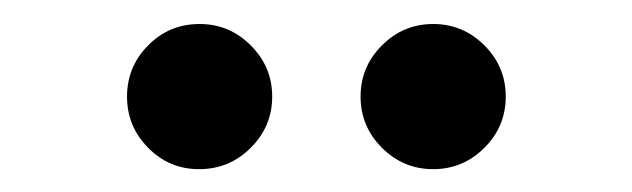

<svg xmlns="http://www.w3.org/2000/svg" viewBox="-20 -986 540 164"><path d="M350 -841.5Q324.5 -841.5 306.2 -859.8Q288 -878 288 -903.5Q288 -929 306.2 -947.2Q324.5 -965.5 350 -965.5Q375.5 -965.5 393.8 -947.2Q412 -929 412 -903.5Q412 -878 393.8 -859.8Q375.5 -841.5 350 -841.5ZM150 -841.5Q124.5 -841.5 106.5 -859.8Q88.5 -878 88.5 -903.5Q88.5 -929 106.5 -947.2Q124.5 -965.5 150.5 -965.5Q176 -965.5 194.2 -947.2Q212.5 -929 212.5 -903.5Q212.5 -878 194.2 -859.8Q176 -841.5 150 -841.5Z"/></svg>

Font: Bodoni Moda ExtraBold
Style: Regular
Weight: 800
Version: Version 2.005